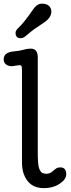

<svg xmlns="http://www.w3.org/2000/svg" viewBox="-32 -1006 385 1034"><path d="M293 -104.5Q324.7 -104.5 324.7 -67.4Q324.7 -39.6 288.8 -16.1Q252.9 7.3 204.6 7.3Q123 7.3 95.7 -69.8Q86.4 -96.2 86.4 -132.3V-626.5Q86.4 -645.5 83.3 -650.4Q80.1 -655.3 74.2 -655.3L31.7 -649.4Q12.7 -649.4 0.2 -659.2Q-12.2 -668.9 -12.2 -686.5Q-12.2 -723.6 40.5 -729Q74.7 -731.9 94 -738Q113.3 -744.1 133.3 -744.1Q171.4 -744.1 171.4 -697.3V-188Q171.4 -119.6 178.2 -100.8Q185.1 -82 193.4 -76.2Q201.7 -70.3 219 -70.3Q236.3 -70.3 250.2 -82.5Q264.2 -94.7 272 -99.6Q279.8 -104.5 293 -104.5ZM79.1 -800.3Q51.8 -800.3 51.8 -829.1Q51.8 -842.3 67.9 -856.7Q84 -871.1 104.5 -897.9L123.5 -922.9Q132.8 -935.5 144 -952.1Q167 -986.3 193.1 -986.3Q219.2 -986.3 231.9 -974.1Q244.6 -961.9 244.6 -943.4Q244.6 -910.6 203.9 -883.8Q163.1 -856.9 151.9 -848.6L131.8 -833Q122.6 -826.2 107.9 -813.2Q93.3 -800.3 79.1 -800.3Z"/></svg>

Font: Oldenburg
Style: Regular
Weight: 400
Designer: Nicole Fally
Foundry: Nicole Fally
Version: Version 1.001